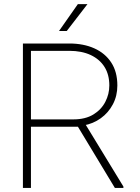

<svg xmlns="http://www.w3.org/2000/svg" viewBox="-20 -925 687 945"><path d="M92.8 -710.9H320.8Q391.1 -710.9 444.3 -687Q497.6 -663.1 527.6 -617.2Q557.6 -571.3 557.6 -504.4Q557.6 -453.1 535.6 -411.6Q513.7 -370.1 476.1 -343Q438.5 -315.9 391.1 -307.6L374 -301.3H111.8L110.8 -337.4H340.8Q399.9 -337.4 439.2 -361.3Q478.5 -385.3 498.3 -423.6Q518.1 -461.9 518.1 -504.4Q518.1 -557.6 494.4 -595.5Q470.7 -633.3 426.5 -654.1Q382.3 -674.8 320.8 -674.8H132.3V0H92.8ZM545.4 0 355 -315.4 398.9 -315.9 587.4 -6.8V0ZM270.5 -772.5 363.3 -904.8H410.6L308.6 -772.5Z"/></svg>

Font: Roboto ExtraLight
Style: Regular
Weight: 250
Designer: Christian Robertson
Foundry: Google
Version: Version 3.009; 2024